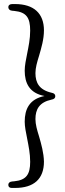

<svg xmlns="http://www.w3.org/2000/svg" viewBox="-20 -776 322 948"><path d="M38 152H54C148 152 197 107 197 22C196 -21 184 -64 173 -102C163 -134 155 -162 155 -188C155 -236 174 -271 234 -284C247 -286 253 -292 253 -301C253 -310 247 -316 235 -318C174 -332 155 -367 155 -415C155 -441 163 -469 173 -501C184 -539 197 -582 197 -626C197 -709 148 -756 54 -756H41C28 -756 21 -750 21 -741C21 -731 28 -724 40 -723L51 -722C110 -716 129 -689 129 -625C129 -584 121 -546 114 -511C108 -481 102 -452 102 -427C102 -366 125 -316 200 -302C125 -287 102 -237 102 -175C102 -151 108 -122 114 -92C121 -56 129 -18 129 23C129 85 110 113 51 119L40 120C28 121 21 127 21 137C21 147 28 152 38 152Z"/></svg>

Font: 寒蝉锦书宋 CompactLight
Style: Bold
Weight: 400
Width: 4
Designer: 寒蝉锦书宋{Warren} 思源宋体{Ryoko NISHIZUKA 西塚涼子 (kana & ideographs); Frank Grießhammer (Latin, Greek & Cyrillic); Wenlong ZHANG 
Foundry: Adobe & ChillType
Version: Version 2.000;Glyphs 3.1.1 (3135)